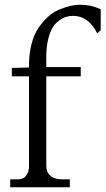

<svg xmlns="http://www.w3.org/2000/svg" viewBox="-20 -788 444 808"><path d="M29.8 -502 102.1 -503.9V-513.2Q102.1 -561.5 112.5 -602.1Q123 -642.6 141.1 -669.4Q159.2 -696.3 180.9 -716.3Q202.6 -736.3 227.8 -747.1Q252.9 -757.8 274.9 -762.9Q296.9 -768.1 317.9 -768.1Q363.3 -768.1 403.8 -749V-661.1L389.2 -647.9Q352.1 -721.2 288.1 -721.2Q274.4 -721.2 261.5 -718Q248.5 -714.8 231.9 -703.9Q215.3 -692.9 203.4 -675Q191.4 -657.2 183.1 -624.5Q174.8 -591.8 174.8 -548.8V-505.9H319.8V-466.8H174.8V-90.8Q174.8 -63 192.4 -48.1Q210 -33.2 242.2 -33.2H273.9V0H22.9V-33.2H55.2Q77.6 -33.2 89.8 -48.1Q102.1 -63 102.1 -90.8V-466.8H29.8Z"/></svg>

Font: LT Superior Serif
Style: Regular
Weight: 400
Designer: Daniel Lyons
Foundry: LyonsType
Version: Version 2.120;FEAKit 1.0